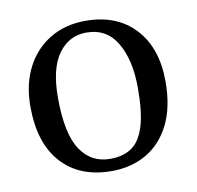

<svg xmlns="http://www.w3.org/2000/svg" viewBox="-62 -549 638 623"><g transform="rotate(-10 257.0 -237.5)"><path d="M258 10Q153 10 93.5 -55.5Q34 -121 34 -242Q34 -315 62 -369.5Q90 -424 140.5 -454.5Q191 -485 258 -485Q361 -485 420.5 -421Q480 -357 480 -246Q480 -162 451.5 -105Q423 -48 373 -19Q323 10 258 10ZM262 -30Q303 -30 331 -49Q359 -68 373.5 -114Q388 -160 388 -241Q388 -333 354.5 -390Q321 -447 254 -447Q197 -447 162 -399Q127 -351 127 -255Q127 -136 162.5 -82.5Q198 -29 262 -30Z"/></g></svg>

Font: STIX Two Text
Style: Regular
Weight: 400
Designer: Ross Mills, John Hudson & Paul Hanslow, Tiro Typeworks Ltd; with prior portions MicroPress Inc., and Coen Hoffman.
Foundry: Tiro Typeworks Ltd
Version: Version 2.13 b171